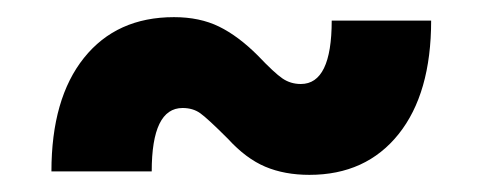

<svg xmlns="http://www.w3.org/2000/svg" viewBox="-20 -445 563 224"><path d="M341 -241Q312 -241 289.5 -250.5Q267 -260 246 -283Q222 -307 213.5 -313Q205 -319 193 -319Q157 -319 157 -245H40Q40 -330 78 -377.5Q116 -425 183 -425Q213 -425 235.5 -414Q258 -403 281 -380Q300 -360 309.5 -353.5Q319 -347 331 -347Q367 -347 367 -421H483Q483 -336 445 -288.5Q407 -241 341 -241Z"/></svg>

Font: Geist ExtBd
Style: Regular
Weight: 400
Designer: Basement.studio, Andrés Briganti, Mateo Zaragoza
Foundry: Basement.studio, Vercel, Andrés Briganti, Guido Ferreyra, Mateo Zaragoza
Version: Version 1.401